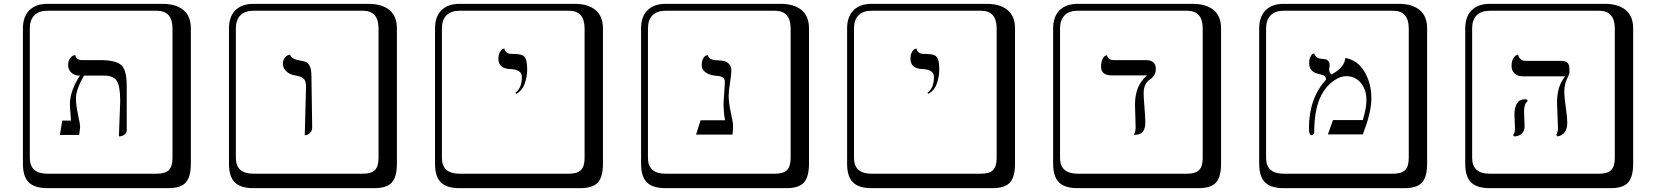

<svg xmlns="http://www.w3.org/2000/svg" viewBox="-20 -774 8677 1006"><path d="M603 -59.1 609.9 -244.1Q609.9 -320.3 592.5 -349.1Q575.2 -377.9 525.9 -377.9H419.9Q377.9 -303.7 377.9 -258.8Q377.9 -223.6 388.9 -172.9Q399.9 -122.1 399.9 -109.9L395 -66.9H293.9L306.2 -142.1H352.1Q351.1 -156.2 348.6 -189.7Q346.2 -223.1 346.2 -226.1Q346.2 -297.9 398.9 -377.9H395Q369.1 -377.9 353 -394Q336.9 -410.2 336.9 -433.1Q336.9 -454.1 346.4 -467.5Q356 -481 365.2 -483.4L374 -485.8Q379.9 -459 411.1 -459H504.9Q587.9 -459 616 -432.4Q644 -405.8 644 -326.2V-92.8Q644 -78.6 634 -70.3Q624 -62 613.3 -60.5ZM229 -717.8Q184.1 -717.8 160.2 -693.8Q136.2 -669.9 136.2 -625V53.2Q136.2 136.2 229 136.2H800.8Q845.7 136.2 864.7 117.2Q883.8 98.1 883.8 53.2V-625Q883.8 -717.8 800.8 -717.8ZM980 84Q980 152.8 953.4 182.4Q926.8 211.9 860.8 211.9H229Q161.1 211.9 130.6 181.4Q100.1 150.9 100.1 84V-625Q100.1 -687 134 -720.5Q168 -753.9 229 -753.9H831.1Q900.9 -753.9 940.4 -721.9Q980 -689.9 980 -625Z M1576.7 -64.9 1583.5 -320.8Q1583.5 -350.6 1570.6 -362.3Q1557.6 -374 1525.4 -378.9Q1497.6 -383.8 1480 -400.4Q1462.4 -417 1462.4 -439.9Q1462.4 -459 1471.9 -470.9Q1481.4 -482.9 1491.2 -485.4L1500.5 -487.8Q1504.4 -465.8 1546.4 -458Q1571.3 -454.1 1583 -449.5Q1594.7 -444.8 1603.3 -427Q1611.8 -409.2 1611.8 -374L1615.7 -106.9Q1615.7 -89.8 1605.7 -79.3Q1595.7 -68.8 1585.9 -66.9ZM1308.6 -717.8Q1263.7 -717.8 1239.7 -693.8Q1215.8 -669.9 1215.8 -625V53.2Q1215.8 136.2 1308.6 136.2H1880.4Q1925.3 136.2 1944.3 117.2Q1963.4 98.1 1963.4 53.2V-625Q1963.4 -717.8 1880.4 -717.8ZM2059.6 84Q2059.6 152.8 2033 182.4Q2006.3 211.9 1940.4 211.9H1308.6Q1240.7 211.9 1210.2 181.4Q1179.7 150.9 1179.7 84V-625Q1179.7 -687 1213.6 -720.5Q1247.6 -753.9 1308.6 -753.9H1910.6Q1980.5 -753.9 2020 -721.9Q2059.6 -689.9 2059.6 -625Z M2685.1 -282.2 2680.2 -288.1Q2714.4 -312 2714.4 -371.1Q2714.4 -409.2 2655.3 -412.1Q2591.3 -414.1 2591.3 -465.8Q2591.3 -487.8 2599.4 -501.5Q2607.4 -515.1 2615.2 -517.6L2623 -520Q2624 -506.8 2633.5 -500Q2643.1 -493.2 2651.6 -492.2Q2660.2 -491.2 2676.3 -491.2Q2716.3 -491.2 2729.2 -475.1Q2742.2 -459 2742.2 -408.2Q2742.2 -374 2729.7 -337.2Q2717.3 -300.3 2685.1 -282.2ZM2388.2 -717.8Q2343.3 -717.8 2319.3 -693.8Q2295.4 -669.9 2295.4 -625V53.2Q2295.4 136.2 2388.2 136.2H2960Q3004.9 136.2 3023.9 117.2Q3043 98.1 3043 53.2V-625Q3043 -717.8 2960 -717.8ZM3139.2 84Q3139.2 152.8 3112.5 182.4Q3085.9 211.9 3020 211.9H2388.2Q2320.3 211.9 2289.8 181.4Q2259.3 150.9 2259.3 84V-625Q2259.3 -687 2293.2 -720.5Q2327.1 -753.9 2388.2 -753.9H2990.2Q3060.1 -753.9 3099.6 -721.9Q3139.2 -689.9 3139.2 -625Z M3797.9 -272.9Q3797.9 -235.8 3809.3 -184.3Q3820.8 -132.8 3820.8 -116.2Q3820.8 -86.4 3817.9 -68.8H3627L3650.9 -144H3778.8Q3772.9 -172.9 3772 -205.1Q3771 -210 3771 -222.2Q3771 -242.2 3774.4 -285.2Q3777.8 -328.1 3777.8 -346.2Q3777.8 -372.1 3742.7 -376Q3702.6 -377.9 3679.7 -393.1Q3656.7 -408.2 3656.7 -431.2Q3656.7 -455.1 3664.8 -468.5Q3672.9 -481.9 3680.7 -483.4L3689 -484.9Q3693.8 -458 3741.7 -458Q3762.7 -457 3776.1 -453.6Q3789.6 -450.2 3800.8 -438Q3812 -425.8 3812 -404.8Q3812 -383.8 3804.9 -339.4Q3797.9 -294.9 3797.9 -272.9ZM3467.8 -717.8Q3422.9 -717.8 3398.9 -693.8Q3375 -669.9 3375 -625V53.2Q3375 136.2 3467.8 136.2H4039.6Q4084.5 136.2 4103.5 117.2Q4122.6 98.1 4122.6 53.2V-625Q4122.6 -717.8 4039.6 -717.8ZM4218.8 84Q4218.8 152.8 4192.1 182.4Q4165.5 211.9 4099.6 211.9H3467.8Q3399.9 211.9 3369.4 181.4Q3338.9 150.9 3338.9 84V-625Q3338.9 -687 3372.8 -720.5Q3406.7 -753.9 3467.8 -753.9H4069.8Q4139.6 -753.9 4179.2 -721.9Q4218.8 -689.9 4218.8 -625Z M4844.2 -282.2 4839.4 -288.1Q4873.5 -312 4873.5 -371.1Q4873.5 -409.2 4814.5 -412.1Q4750.5 -414.1 4750.5 -465.8Q4750.5 -487.8 4758.5 -501.5Q4766.6 -515.1 4774.4 -517.6L4782.2 -520Q4783.2 -506.8 4792.7 -500Q4802.2 -493.2 4810.8 -492.2Q4819.3 -491.2 4835.4 -491.2Q4875.5 -491.2 4888.4 -475.1Q4901.4 -459 4901.4 -408.2Q4901.4 -374 4888.9 -337.2Q4876.5 -300.3 4844.2 -282.2ZM4547.4 -717.8Q4502.4 -717.8 4478.5 -693.8Q4454.6 -669.9 4454.6 -625V53.2Q4454.6 136.2 4547.4 136.2H5119.1Q5164.1 136.2 5183.1 117.2Q5202.1 98.1 5202.1 53.2V-625Q5202.1 -717.8 5119.1 -717.8ZM5298.3 84Q5298.3 152.8 5271.7 182.4Q5245.1 211.9 5179.2 211.9H4547.4Q4479.5 211.9 4449 181.4Q4418.5 150.9 4418.5 84V-625Q4418.5 -687 4452.4 -720.5Q4486.3 -753.9 4547.4 -753.9H5149.4Q5219.2 -753.9 5258.8 -721.9Q5298.3 -689.9 5298.3 -625Z M5972.2 -287.1Q5972.2 -262.2 5976.6 -210.7Q5981 -159.2 5981 -132.8Q5981 -67.9 5930.2 -67.9H5920.9Q5929.7 -82 5930.2 -106Q5930.2 -130.9 5928.5 -168.9Q5926.8 -207 5926.8 -224.1Q5926.8 -328.1 5990.7 -378.9H5805.2Q5749 -378.9 5749 -424.8Q5749 -448.7 5756.6 -463.9Q5764.2 -479 5772 -481.9L5779.8 -484.9Q5786.6 -459 5816.9 -459H5983.9Q6035.6 -459 6036.1 -413.1Q6036.1 -392.1 6026.1 -377.9Q6016.1 -363.8 6004.2 -356.9Q5992.2 -350.1 5982.2 -332Q5972.2 -314 5972.2 -287.1ZM5627 -717.8Q5582 -717.8 5558.1 -693.8Q5534.2 -669.9 5534.2 -625V53.2Q5534.2 136.2 5627 136.2H6198.7Q6243.7 136.2 6262.7 117.2Q6281.7 98.1 6281.7 53.2V-625Q6281.7 -717.8 6198.7 -717.8ZM6377.9 84Q6377.9 152.8 6351.3 182.4Q6324.7 211.9 6258.8 211.9H5627Q5559.1 211.9 5528.6 181.4Q5498 150.9 5498 84V-625Q5498 -687 5532 -720.5Q5565.9 -753.9 5627 -753.9H6229Q6298.8 -753.9 6338.4 -721.9Q6377.9 -689.9 6377.9 -625Z M7029.3 -470.2Q7093.3 -459 7129.4 -397.9Q7165.5 -336.9 7165.5 -258.8Q7165.5 -205.6 7142.6 -131.8L7120.6 -69.8H6937.5L6964.4 -145H7120.6Q7139.6 -207 7139.6 -251Q7139.6 -304.2 7110.1 -339.6Q7080.6 -375 7033.7 -375Q7003.9 -375 6971.7 -353.5Q6939.5 -332 6915.5 -295.9Q6865.7 -222.7 6865.7 -77.1Q6865.7 -74.2 6861.1 -70.1Q6856.4 -65.9 6851.6 -65.9Q6838.4 -65.9 6838.4 -102.1Q6838.4 -259.3 6927.7 -356Q6927.7 -370.1 6919.7 -376Q6911.6 -381.8 6886.7 -387.2Q6839.8 -398.4 6839.4 -442.9Q6839.4 -463.9 6845.9 -476.3Q6852.5 -488.8 6858.9 -491.7L6865.7 -494.1Q6868.7 -482.9 6876 -476.6Q6883.3 -470.2 6888.9 -468.5Q6894.5 -466.8 6905.8 -465.8Q6918.9 -464.8 6925.8 -463.4Q6932.6 -461.9 6939.7 -454.3Q6946.8 -446.8 6946.8 -434.1Q6946.8 -427.2 6945.6 -421.1Q6944.3 -415 6944.3 -410.2Q6944.3 -391.1 6956.5 -383.8Q7024.4 -420.4 7029.3 -470.2ZM6706.5 -717.8Q6661.6 -717.8 6637.7 -693.8Q6613.8 -669.9 6613.8 -625V53.2Q6613.8 136.2 6706.5 136.2H7278.3Q7323.2 136.2 7342.3 117.2Q7361.3 98.1 7361.3 53.2V-625Q7361.3 -717.8 7278.3 -717.8ZM7457.5 84Q7457.5 152.8 7430.9 182.4Q7404.3 211.9 7338.4 211.9H6706.5Q6638.7 211.9 6608.2 181.4Q6577.6 150.9 6577.6 84V-625Q6577.6 -687 6611.6 -720.5Q6645.5 -753.9 6706.5 -753.9H7308.6Q7378.4 -753.9 7418 -721.9Q7457.5 -689.9 7457.5 -625Z M7965.3 -188Q7965.3 -180.2 7966.8 -149.7Q7968.3 -119.1 7968.3 -111.8Q7968.3 -88.9 7954.1 -74.5Q7939.9 -60.1 7913.1 -59.1L7908.2 -66.9Q7918 -79.1 7918 -99.1Q7918 -106 7916.5 -135.5Q7915 -165 7915 -171.9Q7915 -253.9 7970.2 -253.9Q7979 -253.9 7982.9 -251V-242.2Q7965.3 -230 7965.3 -188ZM8176.3 -290Q8176.3 -266.1 8184.1 -211.7Q8191.9 -157.2 8191.9 -131.8Q8191.9 -67.9 8140.1 -59.1L8134.3 -66.9Q8143.1 -82 8143.1 -105Q8143.1 -121.1 8140.6 -170.7Q8138.2 -220.2 8138.2 -235.8Q8138.2 -324.7 8181.2 -374H7960Q7932.1 -374 7916 -388.9Q7899.9 -403.8 7899.9 -428Q7899.9 -452.1 7908.4 -467Q7917 -481.9 7925.8 -484.9L7934.1 -487.8Q7937 -473.6 7947 -464.4Q7957 -455.1 7971.2 -455.1H8155.3Q8183.1 -455.1 8193.1 -445.1Q8203.1 -435.1 8203.1 -412.1V-394Q8203.1 -385.3 8189.7 -359.1Q8176.3 -333 8176.3 -290ZM7786.1 -717.8Q7741.2 -717.8 7717.3 -693.8Q7693.4 -669.9 7693.4 -625V53.2Q7693.4 136.2 7786.1 136.2H8357.9Q8402.8 136.2 8421.9 117.2Q8440.9 98.1 8440.9 53.2V-625Q8440.9 -717.8 8357.9 -717.8ZM8537.1 84Q8537.1 152.8 8510.5 182.4Q8483.9 211.9 8418 211.9H7786.1Q7718.3 211.9 7687.7 181.4Q7657.2 150.9 7657.2 84V-625Q7657.2 -687 7691.2 -720.5Q7725.1 -753.9 7786.1 -753.9H8388.2Q8458 -753.9 8497.6 -721.9Q8537.1 -689.9 8537.1 -625Z"/></svg>

Font: Linux Biolinum Keyboard O
Style: Regular
Weight: 700
Designer: Philipp H. Poll
Foundry: Philipp H. Poll
Version: Version 0.6.1